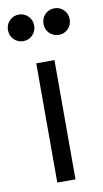

<svg xmlns="http://www.w3.org/2000/svg" viewBox="-87 -730 413 769"><g transform="rotate(-10 119.5 -345.0)"><path d="M82 0V-485H156V0ZM47 -581.5Q24.5 -581.5 9 -597Q-6.5 -612.5 -6.5 -635.5Q-6.5 -658.5 9 -674Q24.5 -689.5 47 -689.5Q69 -689.5 84.5 -674Q100 -658.5 100 -635.5Q100 -612.5 84.5 -597Q69 -581.5 47 -581.5ZM191.5 -581.5Q169 -581.5 153.5 -597Q138 -612.5 138 -635.5Q138 -658.5 153.5 -674Q169 -689.5 191.5 -689.5Q213.5 -689.5 229 -674Q244.5 -658.5 244.5 -635.5Q244.5 -612.5 229 -597Q213.5 -581.5 191.5 -581.5Z"/></g></svg>

Font: Geologica ExtraLight
Style: Regular
Weight: 200
Designer: Sindre Bremnes, Frode Helland
Foundry: Monokrom Skriftforlag AS
Version: Version 1.010; ttfautohint (v1.8.4.7-5d5b);gftools[0.9.28]